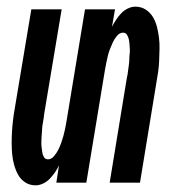

<svg xmlns="http://www.w3.org/2000/svg" viewBox="-20 -548 540 576"><path d="M87 8Q69 8 55.5 -1Q42 -10 34.5 -23.5Q27 -37 22.5 -53Q18 -69 16.5 -85.5Q15 -102 15 -119Q15 -136 16 -153Q17 -170 19 -187Q21 -204 24 -221L74 -520H165L113 -209Q112 -201 111 -193.5Q110 -186 108.5 -178.5Q107 -171 106.5 -163.5Q106 -156 105.5 -148.5Q105 -141 104.5 -133.5Q104 -126 104 -119Q104 -112 105 -104.5Q106 -97 107 -90Q108 -83 112 -76.5Q116 -70 124 -70Q134 -70 142 -79.5Q150 -89 155 -99Q160 -109 163.5 -119Q167 -129 170 -139.5Q173 -150 175 -160Q177 -170 179 -181L235 -520H325L316 -468Q322 -479 328.5 -489Q335 -499 343.5 -508Q352 -517 363.5 -522.5Q375 -528 386 -528Q404 -528 417.5 -519Q431 -510 439 -496.5Q447 -483 451 -467Q455 -451 457 -434.5Q459 -418 458.5 -401Q458 -384 457.5 -367Q457 -350 454.5 -333Q452 -316 449 -299L400 0H309L360 -311Q362 -319 363 -326.5Q364 -334 365 -341.5Q366 -349 367 -356.5Q368 -364 368 -371.5Q368 -379 369 -386.5Q370 -394 369.5 -401Q369 -408 368.5 -415.5Q368 -423 366.5 -430Q365 -437 361 -443.5Q357 -450 349 -450Q339 -450 331 -440.5Q323 -431 318.5 -421Q314 -411 310 -401Q306 -391 303.5 -380.5Q301 -370 299 -360Q297 -350 295 -339L239 0H149L157 -52Q152 -41 145 -31Q138 -21 129.5 -12Q121 -3 109.5 2.5Q98 8 87 8Z"/></svg>

Font: Iosevka Term Curly Semibold
Style: Italic
Weight: 600
Italic angle: -9°
Designer: Belleve Invis
Foundry: Belleve Invis
Version: Version 32.3.0